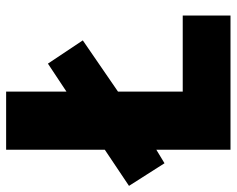

<svg xmlns="http://www.w3.org/2000/svg" viewBox="-110 -756 754 611"><g transform="rotate(-90 266.5 -450.0)"><path d="M96 -93V-329L53 -303L-19 -416L96 -493V-807H281V-615L370 -674L444 -563L281 -451V-245H523V-93Z"/></g></svg>

Font: Noto Sans Telugu UI SemiCondensed Black
Style: Regular
Weight: 900
Width: 4
Designer: Jelle Bosma - Monotype Design Team
Foundry: Monotype Imaging Inc.
Version: Version 2.005; ttfautohint (v1.8.4.7-5d5b)